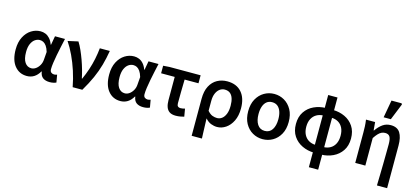

<svg xmlns="http://www.w3.org/2000/svg" viewBox="-71 -1351 4597 2114"><g transform="rotate(15 2227.5 -294.0)"><path d="M234 12Q147 12 94 -54Q41 -120 41 -240Q41 -323 71.5 -382Q102 -441 151 -472Q200 -503 257 -503Q286 -503 313 -492Q340 -481 362.5 -456Q385 -431 400 -390H404L422 -491H536Q526 -446 515 -395.5Q504 -345 494.5 -295.5Q485 -246 479 -203.5Q473 -161 473 -130Q473 -105 487 -93.5Q501 -82 521 -82Q529 -82 537.5 -84Q546 -86 554 -89L569 -3Q557 3 538 7.5Q519 12 494 12Q446 12 417 -9.5Q388 -31 382 -78H378Q326 12 234 12ZM260 -83Q287 -83 311.5 -100.5Q336 -118 352.5 -147.5Q369 -177 371 -212L378 -300Q366 -341 349.5 -364.5Q333 -388 314 -398Q295 -408 273 -408Q244 -408 218 -390Q192 -372 175.5 -335Q159 -298 159 -241Q159 -163 186.5 -123Q214 -83 260 -83Z M755 0Q738 -91 710 -177Q682 -263 646 -339.5Q610 -416 569 -477L686 -503Q709 -467 730.5 -419Q752 -371 771 -318.5Q790 -266 804.5 -214Q819 -162 828 -118H832Q859 -177 880 -240Q901 -303 914 -366.5Q927 -430 933 -491H1047Q1033 -405 1011 -326.5Q989 -248 953.5 -168.5Q918 -89 865 0Z M1300 12Q1213 12 1160 -54Q1107 -120 1107 -240Q1107 -323 1137.5 -382Q1168 -441 1217 -472Q1266 -503 1323 -503Q1352 -503 1379 -492Q1406 -481 1428.5 -456Q1451 -431 1466 -390H1470L1488 -491H1602Q1592 -446 1581 -395.5Q1570 -345 1560.5 -295.5Q1551 -246 1545 -203.5Q1539 -161 1539 -130Q1539 -105 1553 -93.5Q1567 -82 1587 -82Q1595 -82 1603.5 -84Q1612 -86 1620 -89L1635 -3Q1623 3 1604 7.5Q1585 12 1560 12Q1512 12 1483 -9.5Q1454 -31 1448 -78H1444Q1392 12 1300 12ZM1326 -83Q1353 -83 1377.5 -100.5Q1402 -118 1418.5 -147.5Q1435 -177 1437 -212L1444 -300Q1432 -341 1415.5 -364.5Q1399 -388 1380 -398Q1361 -408 1339 -408Q1310 -408 1284 -390Q1258 -372 1241.5 -335Q1225 -298 1225 -241Q1225 -163 1252.5 -123Q1280 -83 1326 -83Z M1931 10Q1886 10 1860 -7.5Q1834 -25 1822.5 -57.5Q1811 -90 1811 -136V-400H1656V-486L1728 -491H2082V-400H1924Q1922 -327 1921 -257.5Q1920 -188 1920 -130Q1920 -105 1930.5 -94.5Q1941 -84 1959 -84Q1972 -84 1984 -86Q1996 -88 2011 -92L2026 -4Q2007 1 1982.5 5.5Q1958 10 1931 10Z M2159 178V-243Q2159 -332 2189.5 -389.5Q2220 -447 2271 -475Q2322 -503 2385 -503Q2490 -503 2548 -437Q2606 -371 2606 -253Q2606 -169 2577 -110Q2548 -51 2501.5 -19.5Q2455 12 2403 12Q2368 12 2333 -1.5Q2298 -15 2268 -50Q2269 -9 2270.5 28Q2272 65 2273 101.5Q2274 138 2276 178ZM2378 -83Q2408 -83 2433 -102Q2458 -121 2473 -158.5Q2488 -196 2488 -252Q2488 -301 2476.5 -336Q2465 -371 2441.5 -389.5Q2418 -408 2381 -408Q2350 -408 2324.5 -389.5Q2299 -371 2283.5 -335.5Q2268 -300 2268 -249V-136Q2297 -103 2324 -93Q2351 -83 2378 -83Z M2921 12Q2859 12 2806.5 -18Q2754 -48 2722 -105.5Q2690 -163 2690 -245Q2690 -327 2722 -384.5Q2754 -442 2806.5 -472.5Q2859 -503 2921 -503Q2983 -503 3035.5 -472.5Q3088 -442 3120 -384.5Q3152 -327 3152 -245Q3152 -163 3120 -105.5Q3088 -48 3035.5 -18Q2983 12 2921 12ZM2921 -82Q2976 -82 3005 -126.5Q3034 -171 3034 -245Q3034 -295 3021 -332Q3008 -369 2983 -389Q2958 -409 2921 -409Q2884 -409 2859 -389Q2834 -369 2821 -332Q2808 -295 2808 -245Q2808 -171 2837 -126.5Q2866 -82 2921 -82Z M3495 178V-645H3601V178ZM3507 9Q3435 8 3372.5 -21.5Q3310 -51 3272 -107.5Q3234 -164 3234 -246Q3234 -328 3272 -384.5Q3310 -441 3372.5 -470Q3435 -499 3507 -500L3501 -413Q3459 -412 3425 -392.5Q3391 -373 3371.5 -336Q3352 -299 3352 -246Q3352 -193 3371.5 -155.5Q3391 -118 3425 -98.5Q3459 -79 3501 -78ZM3589 9 3595 -78Q3637 -79 3671 -98.5Q3705 -118 3724 -155.5Q3743 -193 3743 -246Q3743 -299 3724.5 -336Q3706 -373 3672.5 -392.5Q3639 -412 3595 -413L3589 -500Q3663 -499 3725 -470Q3787 -441 3824.5 -384.5Q3862 -328 3862 -246Q3862 -164 3824 -107.5Q3786 -51 3723.5 -21.5Q3661 8 3589 9Z M4271 178Q4272 119 4274 56Q4276 -7 4276.5 -69Q4277 -131 4278 -188.5Q4279 -246 4279 -293Q4279 -354 4263.5 -379Q4248 -404 4210 -404Q4188 -404 4169 -395Q4150 -386 4131.5 -366.5Q4113 -347 4091 -314V0H3976V-348Q3976 -378 3974.5 -415Q3973 -452 3967 -491H4071L4079 -398H4083Q4117 -447 4156.5 -475Q4196 -503 4248 -503Q4323 -503 4355 -452Q4387 -401 4387 -308V178ZM4148 -566 4184 -766H4299L4306 -754L4230 -566Z"/></g></svg>

Font: Source Sans 3 SemiBold
Style: Regular
Weight: 600
Designer: Paul D. Hunt
Foundry: Adobe
Version: Version 3.046;hotconv 1.0.118;makeotfexe 2.5.65603